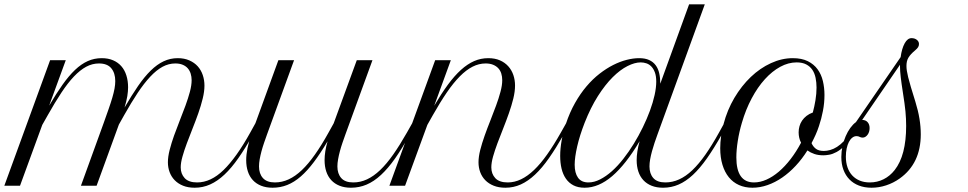

<svg xmlns="http://www.w3.org/2000/svg" viewBox="-126 -856 4464 885"><path d="M105 -578.6H177.2L100.6 -369.1Q133.3 -424.8 162.4 -465.8Q191.4 -506.8 220 -533.9Q248.5 -561 278.6 -574.5Q308.6 -587.9 342.8 -587.9Q372.6 -587.9 395.3 -578.1Q418 -568.4 433.3 -550.8Q448.7 -533.2 456.5 -508.3Q464.4 -483.4 464.4 -453.6Q464.4 -435.1 460.9 -413.3Q457.5 -391.6 448.2 -360.4Q481 -417 510.3 -459.5Q539.6 -502 568.6 -530.5Q597.7 -559.1 628.2 -573.5Q658.7 -587.9 693.4 -587.9Q723.6 -587.9 746.8 -577.6Q770 -567.4 785.4 -550.3Q800.8 -533.2 808.6 -510Q816.4 -486.8 816.4 -461.4Q816.4 -434.1 808.3 -401.4Q800.3 -368.7 788.1 -334Q775.9 -299.3 761.7 -263.9Q747.6 -228.5 735.4 -195.8Q723.1 -163.1 715.1 -134.5Q707 -106 707 -84.5Q707 -54.7 725.3 -34.9Q743.7 -15.1 782.7 -15.1Q845.7 -15.1 904.5 -72.3Q963.4 -129.4 1027.3 -244.6L1052.2 -289.6L1065.4 -280.3L1040 -235.4Q1005.4 -173.8 973.1 -127.7Q940.9 -81.5 908.7 -51.3Q876.5 -21 842.8 -5.9Q809.1 9.3 771.5 9.3Q740.7 9.3 717.8 0Q694.8 -9.3 679.2 -25.4Q663.6 -41.5 655.8 -62.7Q647.9 -84 647.9 -107.9Q647.9 -133.3 656 -165Q664.1 -196.8 676.3 -231Q688.5 -265.1 702.6 -300.5Q716.8 -335.9 729 -369.4Q741.2 -402.8 749.3 -432.9Q757.3 -462.9 757.3 -486.3Q757.3 -502.4 752.9 -516.6Q748.5 -530.8 739.3 -541.3Q730 -551.8 715.8 -557.6Q701.7 -563.5 682.1 -563.5Q651.4 -563.5 623 -548.1Q594.7 -532.7 566.4 -502.4Q538.1 -472.2 508.5 -427.7Q479 -383.3 446.3 -325.2L421.9 -281.7L319.3 0H247.1L352.1 -289.6Q364.7 -325.2 374.8 -353.8Q384.8 -382.3 391.6 -405.5Q398.4 -428.7 401.9 -447.5Q405.3 -466.3 405.3 -482.4Q405.3 -519 387 -541.3Q368.7 -563.5 330.1 -563.5Q299.3 -563.5 271.2 -548.3Q243.2 -533.2 214.8 -503.4Q186.5 -473.6 157 -429Q127.4 -384.3 94.2 -325.2L68.8 -280.3L-33.7 0H-106Z M1157.2 -578.6H1229.5L1105 -236.8Q1098.1 -217.8 1091.3 -198Q1084.5 -178.2 1079.3 -158.9Q1074.2 -139.6 1071 -121.8Q1067.9 -104 1067.9 -88.9Q1067.9 -55.2 1085.9 -35.2Q1104 -15.1 1141.1 -15.1Q1173.8 -15.1 1204.6 -29.3Q1235.4 -43.5 1265.4 -72Q1295.4 -100.6 1325.7 -143.6Q1356 -186.5 1388.2 -244.6L1412.1 -287.6L1518.6 -578.6H1590.8L1466.3 -236.8Q1459.5 -217.8 1452.6 -198Q1445.8 -178.2 1440.7 -158.9Q1435.5 -139.6 1432.4 -121.8Q1429.2 -104 1429.2 -88.9Q1429.2 -55.2 1447 -35.2Q1464.8 -15.1 1502.4 -15.1Q1535.2 -15.1 1565.7 -29.3Q1596.2 -43.5 1626.2 -72Q1656.2 -100.6 1686.5 -143.8Q1716.8 -187 1749.5 -244.6L1774.9 -289.6L1787.6 -280.3L1762.7 -235.4Q1727.5 -171.9 1695.1 -125.7Q1662.6 -79.6 1630.1 -49.6Q1597.7 -19.5 1563.7 -5.1Q1529.8 9.3 1491.7 9.3Q1461.9 9.3 1439.2 0.2Q1416.5 -8.8 1401.1 -25.4Q1385.7 -42 1377.9 -65.4Q1370.1 -88.9 1370.1 -117.7Q1370.1 -136.7 1373.5 -158.9Q1377 -181.2 1383.8 -204.6Q1351.1 -149.4 1320.8 -109.1Q1290.5 -68.8 1260.3 -42.5Q1230 -16.1 1198 -3.4Q1166 9.3 1130.4 9.3Q1100.6 9.3 1077.9 0.2Q1055.2 -8.8 1039.8 -25.4Q1024.4 -42 1016.6 -65.4Q1008.8 -88.9 1008.8 -117.7Q1008.8 -143.1 1014.9 -173.3Q1021 -203.6 1032.7 -236.8Z M1879.9 -578.6H1952.1L1875.5 -368.7Q1908.2 -424.3 1938.5 -465.6Q1968.8 -506.8 1998.8 -533.9Q2028.8 -561 2059.6 -574.5Q2090.3 -587.9 2124.5 -587.9Q2155.3 -587.9 2178.2 -577.9Q2201.2 -567.9 2216.8 -550.5Q2232.4 -533.2 2240.2 -510.3Q2248 -487.3 2248 -461.9Q2248 -434.1 2240 -401.4Q2231.9 -368.7 2219.7 -334Q2207.5 -299.3 2193.4 -263.9Q2179.2 -228.5 2167 -195.8Q2154.8 -163.1 2146.7 -134.5Q2138.7 -106 2138.7 -84.5Q2138.7 -54.7 2157 -34.9Q2175.3 -15.1 2214.4 -15.1Q2245.6 -15.1 2275.6 -29.5Q2305.7 -43.9 2335.7 -72.5Q2365.7 -101.1 2396.2 -144.3Q2426.8 -187.5 2459 -244.6L2484.4 -289.6L2497.6 -280.3L2472.2 -235.4Q2437 -173.8 2404.8 -127.7Q2372.6 -81.5 2340.3 -51.3Q2308.1 -21 2274.7 -5.9Q2241.2 9.3 2203.6 9.3Q2172.9 9.3 2149.7 0Q2126.5 -9.3 2110.8 -25.4Q2095.2 -41.5 2087.4 -62.7Q2079.6 -84 2079.6 -107.9Q2079.6 -133.3 2087.6 -164.8Q2095.7 -196.3 2107.9 -230.7Q2120.1 -265.1 2134.3 -300.5Q2148.4 -335.9 2160.6 -369.4Q2172.9 -402.8 2180.9 -432.9Q2189 -462.9 2189 -486.3Q2189 -502.9 2184.6 -517.1Q2180.2 -531.2 2170.7 -541.5Q2161.1 -551.8 2146.7 -557.6Q2132.3 -563.5 2112.3 -563.5Q2081.5 -563.5 2052.2 -548.6Q2022.9 -533.7 1993.4 -503.9Q1963.9 -474.1 1933.3 -429.4Q1902.8 -384.8 1869.1 -325.2L1843.8 -280.3L1741.2 0H1668.9Z M2482.4 -285.2Q2500 -337.9 2524.4 -381.1Q2548.8 -424.3 2577.4 -458Q2606 -491.7 2637.5 -516.1Q2668.9 -540.5 2700.4 -556.4Q2731.9 -572.3 2762.5 -580.1Q2793 -587.9 2819.8 -587.9Q2847.7 -587.9 2866.2 -579.3Q2884.8 -570.8 2896.2 -555.4Q2907.7 -540 2912.6 -518.3Q2917.5 -496.6 2917.5 -470.2L3050.3 -835.9H3122.6L2904.8 -236.8Q2897.9 -217.8 2891.1 -197.8Q2884.3 -177.7 2879.2 -158.7Q2874 -139.6 2870.8 -121.8Q2867.7 -104 2867.7 -88.9Q2867.7 -55.2 2885.5 -35.2Q2903.3 -15.1 2940.9 -15.1Q2973.6 -15.1 3004.4 -29.1Q3035.2 -43 3065.2 -71.5Q3095.2 -100.1 3125.5 -143.3Q3155.8 -186.5 3188 -244.6L3212.9 -289.6L3226.1 -280.3L3200.7 -235.4Q3165 -172.4 3132.6 -126.2Q3100.1 -80.1 3067.9 -50Q3035.6 -20 3002 -5.4Q2968.3 9.3 2930.2 9.3Q2900.4 9.3 2877.7 0.2Q2855 -8.8 2839.6 -25.4Q2824.2 -42 2816.4 -65.4Q2808.6 -88.9 2808.6 -117.7Q2808.6 -136.7 2812 -158.9Q2815.4 -181.2 2822.3 -205.1Q2758.3 -97.7 2695.8 -44.2Q2633.3 9.3 2568.8 9.3Q2538.6 9.3 2517.3 -1.7Q2496.1 -12.7 2482.4 -32.5Q2468.8 -52.2 2462.4 -78.9Q2456.1 -105.5 2456.1 -137.2Q2456.1 -171.4 2462.9 -209.2Q2469.7 -247.1 2482.4 -285.2ZM2586.4 -15.1Q2612.8 -15.1 2640.1 -29.1Q2667.5 -43 2694.6 -67.1Q2721.7 -91.3 2747.1 -123.8Q2772.5 -156.2 2795.2 -193.1Q2817.9 -230 2836.9 -269Q2856 -308.1 2869.9 -345.9Q2883.8 -383.8 2891.4 -418.2Q2898.9 -452.6 2898.9 -480Q2898.9 -504.9 2892.8 -521.7Q2886.7 -538.6 2876.7 -549.1Q2866.7 -559.6 2853.8 -564Q2840.8 -568.4 2827.1 -568.4Q2799.8 -568.4 2766.4 -551.5Q2732.9 -534.7 2698.2 -500.2Q2663.6 -465.8 2630.1 -413.3Q2596.7 -360.8 2568.8 -290Q2545.9 -231 2534.4 -180.7Q2522.9 -130.4 2522.9 -96.7Q2522.9 -58.6 2538.3 -36.9Q2553.7 -15.1 2586.4 -15.1Z M3209 -283.7Q3226.1 -349.1 3259 -404.8Q3292 -460.4 3334.7 -501.2Q3377.4 -542 3427.5 -564.9Q3477.5 -587.9 3528.3 -587.9Q3569.3 -587.9 3597.4 -574Q3625.5 -560.1 3642.6 -536.6Q3659.7 -513.2 3667 -482.4Q3674.3 -451.7 3674.3 -418Q3674.3 -381.3 3667.2 -344.7Q3660.2 -308.1 3648.9 -274.9Q3642.1 -253.9 3633.3 -234.4Q3624.5 -214.8 3614.7 -196.3Q3621.6 -180.2 3634.8 -170.2Q3647.9 -160.2 3671.4 -160.2Q3685.1 -160.2 3700.7 -164.6Q3716.3 -168.9 3732.2 -179Q3748 -189 3763.4 -205.1Q3778.8 -221.2 3792 -244.6L3817.4 -289.6L3830.6 -280.3L3805.2 -235.4Q3786.6 -202.6 3767.3 -183.8Q3748 -165 3730 -155.3Q3711.9 -145.5 3696 -142.8Q3680.2 -140.1 3668.9 -140.1Q3646 -140.1 3627.9 -146.2Q3609.9 -152.3 3595.7 -162.6Q3571.3 -123.5 3541.7 -91.8Q3512.2 -60.1 3479.5 -37.6Q3446.8 -15.1 3411.9 -2.9Q3377 9.3 3342.3 9.3Q3307.6 9.3 3280 -3.2Q3252.4 -15.6 3233.4 -39.1Q3214.4 -62.5 3204.1 -96.4Q3193.8 -130.4 3193.8 -172.9Q3193.8 -199.7 3197.8 -227.8Q3201.7 -255.9 3209 -283.7ZM3349.6 -15.1Q3377.9 -15.1 3407 -28.1Q3436 -41 3464.1 -64.9Q3492.2 -88.9 3518.3 -122.8Q3544.4 -156.7 3566.4 -198.2Q3560.5 -209.5 3557.9 -221.4Q3555.2 -233.4 3555.2 -246.1Q3555.2 -260.3 3559.1 -274.2Q3563 -288.1 3571 -300Q3579.1 -312 3591.6 -321.8Q3604 -331.5 3620.6 -337.4Q3627.9 -364.7 3632.8 -394.3Q3637.7 -423.8 3637.7 -452.6Q3637.7 -476.1 3633.3 -497.3Q3628.9 -518.6 3618.4 -534.2Q3607.9 -549.8 3590.1 -559.1Q3572.3 -568.4 3545.9 -568.4Q3507.8 -568.4 3470.5 -548.1Q3433.1 -527.8 3399.7 -491Q3366.2 -454.1 3338.9 -402.8Q3311.5 -351.6 3293.5 -289.6Q3281.2 -248 3274.7 -206.3Q3268.1 -164.6 3268.1 -130.4Q3268.1 -15.1 3349.6 -15.1Z M3752 -132.3Q3752 -157.2 3757.3 -181.9Q3762.7 -206.5 3772 -228Q3781.2 -249.5 3793.5 -266.4Q3805.7 -283.2 3819.3 -293L4025.4 -592.8Q4030.8 -632.3 4043.9 -656.2Q4057.1 -680.2 4075.7 -680.2Q4090.3 -680.2 4100.1 -672.4Q4109.9 -664.6 4109.9 -653.3Q4109.9 -645 4106 -638.7Q4102.1 -632.3 4092.3 -624Q4081.1 -614.7 4073.5 -606.4Q4065.9 -598.1 4061 -589.8Q4056.2 -581.5 4054.2 -572.3Q4052.2 -563 4052.2 -552.2Q4052.2 -541.5 4054 -529.8Q4055.7 -518.1 4060.1 -500Q4064.5 -481.9 4072.5 -455.1Q4080.6 -428.2 4093.3 -387.2Q4106 -346.2 4112.1 -309.1Q4118.2 -272 4118.2 -236.8Q4118.2 -102.5 4021 -33.2Q3992.2 -12.7 3958.7 -1.7Q3925.3 9.3 3891.1 9.3Q3858.9 9.3 3833 -0.7Q3807.1 -10.7 3789.3 -29.1Q3771.5 -47.4 3761.7 -73.5Q3752 -99.6 3752 -132.3ZM4022.5 -557.6 3848.1 -303.2Q3863.8 -303.2 3873 -293Q3882.3 -282.7 3882.3 -265.6Q3882.3 -256.8 3879.9 -248.8Q3877.4 -240.7 3873 -234.9Q3868.7 -229 3862.8 -225.3Q3856.9 -221.7 3850.6 -221.7Q3842.3 -221.7 3836.4 -225.1Q3830.6 -228.5 3821.8 -228.5Q3811.5 -228.5 3802.5 -221.4Q3793.5 -214.4 3786.9 -201.7Q3780.3 -189 3776.6 -171.6Q3772.9 -154.3 3772.9 -133.8Q3772.9 -106.4 3780.5 -84.5Q3788.1 -62.5 3802.5 -47.1Q3816.9 -31.7 3837.2 -23.4Q3857.4 -15.1 3883.3 -15.1Q3917.5 -15.1 3946.8 -29.8Q3976.1 -44.4 3998 -72.3Q4050.8 -139.6 4050.8 -275.4Q4050.8 -292 4050 -308.3Q4049.3 -324.7 4047.6 -342.5Q4045.9 -360.4 4043 -380.9Q4040 -401.4 4036.1 -427.2Q4029.3 -470.7 4025.9 -500Q4022.5 -529.3 4022.5 -547.4Z"/></svg>

Font: Petit Formal Script
Style: Regular
Weight: 400
Version: Version 1.001; ttfautohint (v0.8) -G 200 -r 50